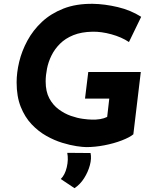

<svg xmlns="http://www.w3.org/2000/svg" viewBox="-20 -759 812 1005"><path d="M678 -56Q659 -40 617.5 -24Q576 -8 526.5 1.5Q477 11 432 11Q414 11 380.5 6Q347 1 306 -11.5Q265 -24 223 -47.5Q181 -71 145.5 -108.5Q110 -146 88.5 -200Q67 -254 67 -328Q67 -379 80.5 -435.5Q94 -492 123.5 -546.5Q153 -601 199.5 -644.5Q246 -688 312 -714Q378 -740 466 -739Q528 -738 596 -722Q664 -706 719 -671L655 -539Q616 -565 563 -579.5Q510 -594 464 -593Q406 -592 364 -575Q322 -558 294 -530Q266 -502 249.5 -468.5Q233 -435 226 -399.5Q219 -364 219 -333Q219 -280 238 -244.5Q257 -209 287.5 -186.5Q318 -164 351 -152.5Q384 -141 413.5 -137Q443 -133 459 -133Q483 -132 504 -135.5Q525 -139 541 -147L552 -243H425L442 -382H717ZM370 226 298 178Q320 157 329.5 116.5Q339 76 332 41L454 42Q460 70 450.5 105.5Q441 141 420.5 173.5Q400 206 370 226Z"/></svg>

Font: Josefin Sans Thin
Style: Bold Italic
Weight: 700
Italic angle: -7°
Version: Version 2.000